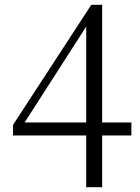

<svg xmlns="http://www.w3.org/2000/svg" viewBox="-20 -756 581 795"><path d="M337 19H403V-195H524V-249H403V-736H358L34 -239V-195H337ZM222 -467 337 -646V-249H82Z"/></svg>

Font: Kiri Minchoo Light
Style: Regular
Weight: 300
Designer: Ryoko NISHIZUKA 西塚涼子 (kana & ideographs); Frank Grießhammer (Latin, Greek & Cyrillic);
akenotsuki.com/eyeben/fonts/ (U+
Foundry: Adobe
akenotsuki.com/eyeben/fonts/
Version: Version 4.002;hotconv 1.0.119;makeotfexe 2.5.65604